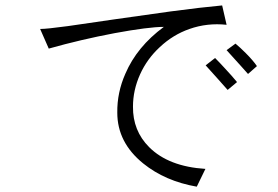

<svg xmlns="http://www.w3.org/2000/svg" viewBox="-20 -742 1040 717"><path d="M129.9 -633.8 162.1 -560.5Q283.2 -594.7 408.2 -618.2Q535.2 -641.6 591.8 -641.6Q491.2 -567.4 448.2 -466.8Q417 -396.5 418 -321.3Q418 -210 514.6 -131.8Q596.7 -65.4 714.8 -44.9L747.1 -111.3Q609.4 -120.1 537.1 -192.4Q475.6 -253.9 476.6 -343.8Q476.6 -405.3 502.9 -463.9Q529.3 -522.5 577.1 -566.4Q626 -612.3 687.5 -633.8Q753.9 -657.2 826.2 -649.4L809.6 -721.7Q733.4 -714.8 616.2 -699.2Q546.9 -689.5 408.2 -669.9Q282.2 -651.4 233.4 -644.5Q154.3 -633.8 129.9 -633.8ZM859.4 -579.1 826.2 -554.7 881.8 -493.2 906.2 -465.8 939.5 -495.1Q924.8 -516.6 897.5 -543.9Q877 -564.5 859.4 -579.1ZM783.2 -525.4 748 -498 791 -450.2 830.1 -406.2 865.2 -435.5Q846.7 -458 820.3 -486.3Q799.8 -508.8 783.2 -525.4Z"/></svg>

Font: DotumChe
Style: Regular
Weight: 400
Monospace: yes
Version: Version 2.21